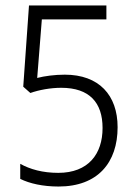

<svg xmlns="http://www.w3.org/2000/svg" viewBox="-20 -763 501 702"><path d="M217 -490C180 -490 143 -485 116 -478L133 -692H369V-743H86L65 -446L91 -423C122 -434 164 -442 204 -442C307 -442 355 -388 355 -295C355 -200 303 -131 193 -131C136 -131 90 -144 54 -164V-109C88 -92 137 -81 194 -81C338 -81 410 -169 410 -298C410 -415 342 -490 217 -490Z"/></svg>

Font: Noto Sans Telugu UI Condensed Light
Style: Regular
Weight: 300
Width: 3
Designer: Jelle Bosma - Monotype Design Team
Foundry: Monotype Imaging Inc.
Version: Version 2.005